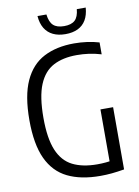

<svg xmlns="http://www.w3.org/2000/svg" viewBox="-101 -1001 776 1074"><g transform="rotate(-10 287.5 -464.0)"><path d="M381.2 6.3Q270.5 6.3 195.3 -30.6Q120.2 -67.4 81.8 -149.7Q43.3 -232.1 43.3 -369.3Q43.3 -508.2 81.5 -591.5Q119.7 -674.8 191.4 -712Q263.1 -749.3 363.4 -749.3Q400.6 -749.3 436.7 -744.4Q472.7 -739.5 505.5 -729.8V-662.3Q469 -673.1 435.3 -677.7Q401.6 -682.3 367.1 -682.3Q288.3 -682.3 234 -653.8Q179.6 -625.3 151.2 -556.9Q122.9 -488.6 122.9 -368.5Q122.9 -251.7 151 -184.4Q179.2 -117 235.5 -88.7Q291.7 -60.5 375.5 -60.5Q400.1 -60.5 423.5 -62.7Q446.9 -64.9 468.6 -69.2L445.2 -43.7V-360H517.1V-6.5Q479 0 446.2 3.2Q413.4 6.3 381.2 6.3ZM326.7 -808.6Q285.9 -808.6 256.1 -822.9Q226.3 -837.3 209.2 -865.5Q192.2 -893.7 189 -935.4H239.7Q244.9 -891.9 265.4 -873Q285.9 -854.1 326.7 -854.1Q367.7 -854.1 388.1 -873Q408.5 -891.9 412.3 -935.4H463Q459.8 -893.3 443.1 -865.1Q426.4 -836.9 397 -822.8Q367.6 -808.6 326.7 -808.6Z"/></g></svg>

Font: Encode Sans SC Condensed Thin
Style: Regular
Weight: 100
Width: 3
Designer: Multiple Designers
Foundry: Impallari Type
Version: Version 3.002